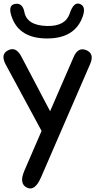

<svg xmlns="http://www.w3.org/2000/svg" viewBox="-21 -787 562 1089"><path d="M245.6 -639.6Q350.1 -637.2 374.5 -710.4Q396.5 -777.3 431.2 -765.1Q468.3 -752 448.7 -694.8Q404.8 -567.9 243.7 -568.8Q93.3 -569.8 48.8 -682.6Q19.5 -756.3 63 -764.6Q106.9 -772.9 117.2 -719.2Q131.3 -642.6 245.6 -639.6ZM468.8 -502.4Q515.6 -482.4 490.7 -424.8L211.9 218.3Q178.2 296.4 135.3 278.8Q84 257.8 117.7 180.2L214.8 -44.4L11.7 -420.4Q-19.5 -478 23.4 -501Q68.8 -525.4 99.6 -467.3L263.2 -156.2L397 -464.4Q421.9 -522 468.8 -502.4Z"/></svg>

Font: Comic Relief LRS
Style: Regular
Weight: 400
Designer: Jeff Davis
Foundry: Loudifier
Version: Version 1.0